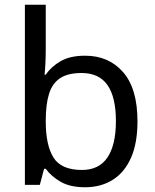

<svg xmlns="http://www.w3.org/2000/svg" viewBox="-20 -780 655 810"><path d="M173 -575Q173 -541 171.5 -511.5Q170 -482 168 -465H173Q196 -499 236 -522Q276 -545 339 -545Q439 -545 499.5 -475.5Q560 -406 560 -268Q560 -176 532.5 -114Q505 -52 455 -21Q405 10 339 10Q276 10 236 -13Q196 -36 173 -68H166L148 0H85V-760H173ZM324 -472Q267 -472 234 -450.5Q201 -429 187 -384.5Q173 -340 173 -271V-267Q173 -168 205.5 -115.5Q238 -63 326 -63Q398 -63 433.5 -116Q469 -169 469 -269Q469 -370 433.5 -421Q398 -472 324 -472Z"/></svg>

Font: binaryv115
Style: Book
Weight: 400
Designer: Jelle Bosma - Monotype Design Team
Foundry: Monotype Imaging Inc.
Version: Version 2.003